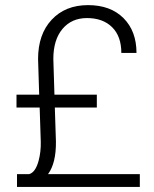

<svg xmlns="http://www.w3.org/2000/svg" viewBox="-20 -741 611 761"><path d="M197.3 -314.9 201.7 -179.7Q202.6 -94.7 170.4 -50.8H534.2V0H47.4V-50.8H95.2Q120.1 -57.1 132.8 -103Q142.6 -139.2 141.6 -179.2L137.2 -314.9H45.4V-365.7H135.3L130.9 -507.3Q130.9 -605 184.8 -662.8Q238.8 -720.7 329.1 -720.7Q418 -720.7 469.5 -669.2Q521 -617.7 521 -531.2H460.9Q460.9 -597.2 424.3 -633.3Q387.7 -669.4 324.7 -669.4Q263.7 -669.4 227.5 -626.2Q191.4 -583 191.4 -507.3L195.8 -365.7H363.8V-314.9Z"/></svg>

Font: Vazir Thin FD
Style: Thin-FD
Weight: 100
Designer: Saber Rastikerdar
Foundry: Saber Rastikerdar
Version: Version 30.0.0